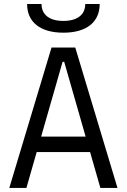

<svg xmlns="http://www.w3.org/2000/svg" viewBox="-20 -928 626 948"><path d="M25.9 0H110.4L161.1 -177.2H424.8L475.6 0H560.1L351.6 -693.4H234.4ZM183.1 -253.4 289.1 -623H296.9L402.8 -253.4ZM293 -766.6C406.7 -766.6 472.2 -818.4 472.2 -908.2H400.9C400.9 -855 361.3 -824.7 293 -824.7C224.6 -824.7 185.1 -855 185.1 -908.2H113.8C113.8 -818.4 179.2 -766.6 293 -766.6Z"/></svg>

Font: Cascadia Mono PL SemiLight
Style: Regular
Weight: 350
Monospace: yes
Designer: Aaron Bell
Foundry: Saja Typeworks
Version: Version 2404.023